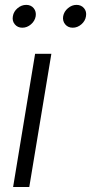

<svg xmlns="http://www.w3.org/2000/svg" viewBox="-20 -752 366 772"><path d="M32.7 0 121.1 -535.6H186.5L97.7 0ZM272.5 -640.6Q253.4 -640.6 242.2 -654.1Q231 -667.5 233.9 -686.5Q237.3 -705.6 253.2 -719Q269 -732.4 287.6 -732.4Q306.6 -732.4 317.9 -719Q329.1 -705.6 325.7 -686.5Q322.8 -667.5 307.1 -654.1Q291.5 -640.6 272.5 -640.6ZM69.8 -640.6Q50.8 -640.6 39.6 -654.1Q28.3 -667.5 31.7 -686.5Q34.7 -705.6 50.5 -719Q66.4 -732.4 85.4 -732.4Q104.5 -732.4 115.5 -719Q126.5 -705.6 123.5 -686.5Q120.1 -667.5 104.5 -654.1Q88.9 -640.6 69.8 -640.6Z"/></svg>

Font: Inter 20pt Light
Style: Italic
Weight: 300
Italic angle: -9.3988°
Version: Version 4.001;git-66647c0bb